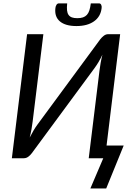

<svg xmlns="http://www.w3.org/2000/svg" viewBox="-20 -914 778 1109"><path d="M552 -894.5Q560.5 -894.5 564.5 -886.2Q568.5 -878 567 -867.5Q561.5 -818 523 -790.8Q484.5 -763.5 421.5 -763.5Q358 -763.5 326 -790.5Q294 -817.5 300 -867.5Q301 -878 306.2 -886.2Q311.5 -894.5 320.5 -894.5H368Q365.5 -870.5 367.2 -854.2Q369 -838 376 -828Q383 -818 395.2 -813.5Q407.5 -809 426.5 -809Q445.5 -809 459 -813.5Q472.5 -818 481.8 -828Q491 -838 496.2 -854.2Q501.5 -870.5 504.5 -894.5ZM694.5 -73.5 593.5 174.5H502L576.5 0H492.5L554.5 -505Q557 -526 561 -549Q565 -572 571.5 -598Q561 -575.5 549.5 -556.2Q538 -537 527 -522L164 -29.5Q156 -18.5 144 -9.2Q132 0 117.5 0H48.5L136.5 -716.5H230.5L168.5 -211.5Q166 -190.5 162 -167.8Q158 -145 151.5 -119.5Q174 -164 196 -194L559 -687Q567.5 -698 579.2 -707.2Q591 -716.5 604.5 -716.5H674L595.5 -73.5Z"/></svg>

Font: Lato 2
Style: Italic
Weight: 400
Italic angle: -7°
Designer: Lukasz Dziedzic with Adam Twardoch and Botio Nikoltchev
Foundry: tyPoland Lukasz Dziedzic
Version: Version 2.015; 2015-08-06; http://www.latofonts.com/